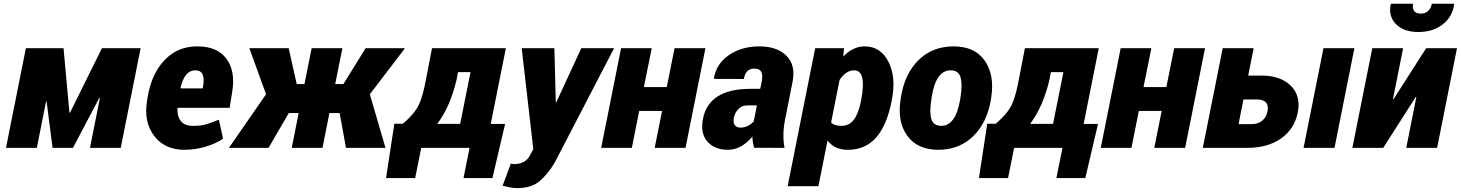

<svg xmlns="http://www.w3.org/2000/svg" viewBox="-20 -784 7745 1018"><path d="M509.8 -264.6 506.8 -265.6 366.7 0H258.8L227.1 -245.6H224.1L175.3 0H11.7L117.2 -528.3H316.9L348.1 -187L351.1 -186.5L520.5 -528.3H725.6L620.1 0H457Z M1014.2 -411.1Q958.5 -411.1 937 -317.9L938.5 -315.4H1054.7L1057.1 -328.1Q1063.5 -370.1 1053.7 -390.6Q1043.9 -411.1 1014.2 -411.1ZM958.5 10.3Q853 10.3 797.4 -63.5Q741.7 -137.2 759.3 -246.6L762.2 -265.1Q781.7 -390.6 852.1 -464.8Q922.4 -539.1 1026.9 -538.1Q1131.3 -538.1 1180.2 -473.1Q1229 -408.2 1211.4 -298.8L1197.8 -212.4H921.9L920.9 -210Q918.5 -168 938.5 -142.6Q958.5 -117.2 1000 -116.7Q1041.5 -116.2 1069.8 -124Q1098.1 -131.8 1140.6 -149.4L1162.6 -48.8Q1126.5 -23.4 1071.8 -6.8Q1017.1 9.8 958.5 10.3Z M1780.8 -184.6H1726.6L1689.9 0H1526.9L1563.5 -184.6H1511.2L1403.8 0H1193.8L1390.6 -284.2L1302.2 -528.3H1510.7L1553.2 -338.4H1594.2L1632.3 -528.3H1795.4L1757.3 -338.4H1800.8L1918.5 -528.3H2124L2125.5 -525.9L1940.9 -284.2L2023.9 0H1814.5Z M2400.9 -361.8Q2366.7 -217.3 2298.3 -127.4H2419.9L2474.6 -401.4H2408.2ZM2116.2 -127.9Q2178.7 -181.6 2200.7 -228.5Q2222.7 -275.4 2238.3 -361.8L2270.5 -528.3H2662.1L2582 -127H2658.2L2590.8 160.2H2437.5L2469.7 0H2213.4L2181.2 160.2H2026.9L2070.8 -127.9Z M2704.6 85.9Q2766.1 85.9 2789.6 40L2807.6 6.8L2746.1 -528.3H2919.4L2926.8 -242.7L2929.7 -242.2L3062 -528.3H3235.8L2920.9 78.6Q2885.7 137.7 2841.8 175.8Q2797.9 213.9 2718.3 213.4Q2694.8 213.4 2645 200.7L2688.5 83Q2699.2 85.9 2704.6 85.9Z M3614.7 0H3451.2L3490.2 -195.8H3369.1L3330.1 0H3167.5L3272.9 -528.3H3435.5L3394 -322.3H3515.1L3556.6 -528.3H3720.2Z M3905.8 -107.4Q3944.8 -107.4 3976.1 -139.6L3993.2 -225.1H3943.8Q3913.6 -225.6 3895 -206.1Q3876.5 -186.5 3871.1 -160.2Q3865.7 -133.8 3876 -120.6Q3886.2 -107.4 3905.8 -107.4ZM3960 -313H4010.7L4018.6 -350.6Q4025.4 -387.2 4016.1 -403.8Q4006.8 -420.4 3979 -420.4Q3933.6 -420.4 3923.8 -365.2L3766.1 -365.7L3765.1 -368.7Q3777.8 -446.3 3845.2 -492.2Q3912.6 -538.1 4006.3 -538.1Q4100.1 -538.1 4149.9 -488.3Q4199.7 -438.5 4182.1 -349.6L4142.6 -150.4Q4126.5 -71.3 4139.6 0L3978.5 -0.5Q3970.2 -28.8 3969.2 -59.6Q3910.2 10.3 3838.9 10.3Q3767.6 9.8 3730 -34.2Q3691.9 -78.1 3707.5 -155.3Q3738.8 -313 3960 -313Z M4386.7 -135.3Q4401.4 -116.7 4442.4 -116.7Q4483.4 -117.2 4507.3 -149.4Q4531.2 -181.6 4543.9 -243.2L4545.9 -253.4Q4576.2 -411.1 4508.8 -411.1Q4465.8 -411.1 4431.6 -360.4ZM4564 -538.1Q4649.4 -538.1 4690.9 -456.1Q4732.4 -374 4708.5 -253.4L4706.5 -243.2Q4680.7 -116.2 4623.5 -52.7Q4566.4 10.7 4473.6 10.3Q4405.8 10.3 4367.7 -38.6L4319.3 203.1H4156.2L4302.2 -528.3H4455.1L4450.7 -483.9Q4502.9 -538.1 4564 -538.1Z M4970.7 -116.7Q5047.9 -116.7 5071.3 -258.8L5072.8 -269Q5083.5 -336.9 5072.8 -374Q5062.5 -411.1 5020.5 -411.1Q4941.9 -411.1 4919.9 -269L4918.5 -258.8Q4907.2 -189.5 4918 -153.3Q4928.7 -117.2 4970.7 -116.7ZM5235.8 -269 5234.4 -258.8Q5214.4 -134.8 5140.6 -62.5Q5067.4 9.8 4955.1 10.3Q4842.8 9.8 4789.6 -65.4Q4736.3 -140.6 4755.4 -258.8L4756.8 -269Q4776.4 -392.6 4850.1 -465.3Q4923.8 -538.1 5036.1 -538.1Q5148.4 -538.1 5201.2 -462.4Q5253.9 -386.7 5235.8 -269Z M5544.4 -361.8Q5510.3 -217.3 5441.9 -127.4H5563.5L5618.2 -401.4H5551.8ZM5259.8 -127.9Q5322.3 -181.6 5344.2 -228.5Q5366.2 -275.4 5381.8 -361.8L5414.1 -528.3H5805.7L5725.6 -127H5801.8L5734.4 160.2H5581.1L5613.3 0H5356.9L5324.7 160.2H5170.4L5214.4 -127.9Z M6263.7 0H6100.1L6139.2 -195.8H6018.1L5979 0H5816.4L5921.9 -528.3H6084.5L6043 -322.3H6164.1L6205.6 -528.3H6369.1Z M6618.2 -126Q6649.9 -126 6672.1 -144Q6694.3 -162.1 6700.2 -192.4Q6712.9 -256.3 6644 -256.8H6572.8L6546.9 -126ZM7055.7 0H6891.6L6997.1 -528.3H7161.1ZM6669.4 -383.3Q6769.5 -383.3 6824 -329.3Q6878.4 -275.4 6860.8 -187.5Q6843.3 -99.6 6772.2 -49.8Q6701.2 0 6592.8 0H6357.4L6462.9 -528.3H6627L6598.1 -383.3Z M7541.5 -528.3H7705.1L7599.6 0H7436L7489.7 -269.5L7486.8 -270.5L7314 0H7150.4L7255.9 -528.3H7419.4L7365.7 -259.3L7368.7 -258.3ZM7353.5 -761.2 7355 -764.2H7472.2Q7463.9 -711.9 7513.7 -711.9Q7538.1 -711.9 7552.7 -726.6Q7567.4 -741.2 7571.8 -764.2H7689L7689.9 -761.2Q7681.2 -694.3 7628.9 -654.3Q7577.1 -614.3 7500 -614.3Q7422.9 -614.3 7381.8 -655.8Q7340.8 -697.3 7353.5 -761.2Z"/></svg>

Font: Roboto-BlackItalic
Style: Italic
Weight: 900
Italic angle: -12°
Designer: Google
Version: Version 1.100141; 2013